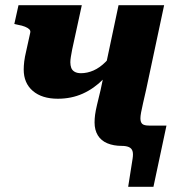

<svg xmlns="http://www.w3.org/2000/svg" viewBox="-20 -560 688 737"><path d="M257 -370Q254 -354 252 -342Q250 -330 250 -321Q250 -309 253.5 -299.5Q257 -290 266.5 -284.5Q276 -279 291 -279Q315 -279 339 -289.5Q363 -300 385.5 -322.5Q408 -345 428 -379L441 -346Q413 -293 377 -256.5Q341 -220 297.5 -200.5Q254 -181 202 -181Q141 -181 106 -211Q71 -241 71 -293Q71 -307 73 -324Q75 -341 81 -366L96 -434Q98 -442 92.5 -447.5Q87 -453 76 -457.5Q65 -462 48 -465L35 -468L51 -540H294ZM448 0Q416 0 392 -10Q368 -20 355.5 -40.5Q343 -61 343 -90Q343 -104 345 -119.5Q347 -135 352.5 -158Q358 -181 366 -214L435 -540H610L541 -216Q534 -185 529 -163.5Q524 -142 521.5 -128Q519 -114 519 -106Q519 -91 526 -84.5Q533 -78 552 -78H619L569 157H472L489 49Q492 30 488.5 19.5Q485 9 474.5 4.5Q464 0 448 0Z"/></svg>

Font: Roboto Serif
Style: Bold Italic
Weight: 700
Italic angle: -10°
Designer: Greg Gazdowicz
Foundry: Commercial Type
Version: Version 1.008